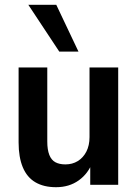

<svg xmlns="http://www.w3.org/2000/svg" viewBox="-20 -770 572 800"><path d="M213.5 10Q162.5 10 127.5 -10.5Q92.5 -31 75 -73Q57.5 -115 57.5 -176.5V-489H177V-180.5Q177 -146 185.5 -124.5Q194 -103 210.8 -94Q227.5 -85 252.5 -85Q281.5 -85 304 -98.8Q326.5 -112.5 339.8 -138.2Q353 -164 353 -199V-489H472.5V0H356V-96.5H366.5Q348 -47 308.2 -18.5Q268.5 10 213.5 10ZM227 -555 98 -750H214.5L307 -555Z"/></svg>

Font: Nunito Sans 12pt ExtraLight SemiCondensed
Style: Regular
Weight: 200
Width: 4
Version: Version 3.101;gftools[0.9.27]